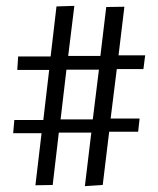

<svg xmlns="http://www.w3.org/2000/svg" viewBox="-20 -646 540 656"><path d="M173 -624 153 -453H42L39 -407H148L128 -236H29L25 -191H122L101 -13L160 -14L181 -193H292L270 -10L331 -14L353 -196H452L457 -241H358L379 -410H470L476 -457H385L405 -623L343 -622L323 -455H213L234 -626ZM207 -408H318L297 -238H187Z"/></svg>

Font: Inconsolatazi4
Style: Regular
Weight: 400
Designer: Raph Levien, Kirill Tkachev
Foundry: Cyreal
Version: Version 1.013